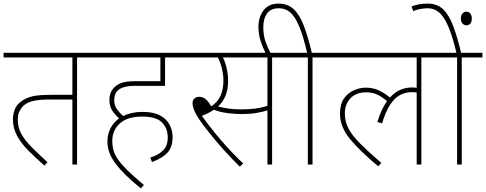

<svg xmlns="http://www.w3.org/2000/svg" viewBox="-20 -916 2706 1069"><path d="M409 -596V0H383V-362H257Q201 -362 165.5 -354Q130 -346 108 -325Q98 -315 88.5 -297Q79 -279 79 -249Q79 -206 99 -170Q119 -134 156 -97Q193 -60 244 -13L227 6Q180 -36 140 -75.5Q100 -115 76 -158Q52 -201 52 -252Q52 -278 62 -306Q72 -334 103 -355Q126 -371 159.5 -379.5Q193 -388 263 -388H383V-596H0V-622H524V-596Z M817 -39Q858 -51 886 -76.5Q914 -102 914 -151Q914 -201 882 -234Q850 -267 772 -267Q690 -267 647.5 -229Q605 -191 605 -129Q605 -104 611.5 -80Q618 -56 636.5 -29Q655 -2 690 32.5Q725 67 781 114L764 133Q667 54 622.5 -6Q578 -66 578 -127Q578 -170 595.5 -202.5Q613 -235 643 -257Q621 -276 605 -300.5Q589 -325 589 -359Q589 -395 607 -419Q623 -440 650.5 -452Q678 -464 736 -464H873V-596H509V-622H1014V-596H899V-438H730Q655 -438 630 -406Q616 -389 616 -356Q616 -329 631.5 -307.5Q647 -286 666 -270Q712 -293 773 -293Q835 -293 871.5 -273Q908 -253 924.5 -221Q941 -189 941 -153Q941 -96 911.5 -65Q882 -34 826 -14Z M1495 -596V0H1469V-301Q1438 -292 1404.5 -286.5Q1371 -281 1325 -281Q1291 -281 1249 -286Q1207 -291 1171 -305Q1143 -286 1104 -271Q1151 -205 1211 -135Q1271 -65 1334 -6L1315 12Q1230 -73 1167.5 -149Q1105 -225 1076 -272Q1063 -295 1057.5 -311.5Q1052 -328 1052 -341Q1052 -359 1063 -368Q1074 -377 1088 -377Q1109 -377 1124.5 -364.5Q1140 -352 1156 -324Q1191 -346 1207.5 -382.5Q1224 -419 1224 -468Q1224 -499 1215.5 -534.5Q1207 -570 1193 -596H999V-622H1610V-596ZM1324 -307Q1365 -307 1401 -311.5Q1437 -316 1469 -327V-596H1221Q1233 -574 1241.5 -538.5Q1250 -503 1250 -467Q1250 -419 1236 -384Q1222 -349 1194 -323Q1220 -316 1252.5 -311.5Q1285 -307 1324 -307Z M1461 -615Q1444 -649 1431.5 -686.5Q1419 -724 1419 -766Q1419 -821 1447.5 -858.5Q1476 -896 1531 -896Q1582 -896 1615.5 -864.5Q1649 -833 1672 -772Q1695 -711 1716 -622H1835V-596H1720V0H1694V-596H1595V-622H1690Q1667 -721 1643.5 -774.5Q1620 -828 1593.5 -849Q1567 -870 1534 -870Q1487 -870 1466.5 -841Q1446 -812 1446 -765Q1446 -720 1458 -685.5Q1470 -651 1489 -615Z M1820 -596V-622H2441V-596H2326V0H2300V-401Q2289 -403 2273 -403Q2240 -403 2209.5 -388Q2179 -373 2153.5 -335Q2128 -297 2107 -229L2081 -237Q2103 -309 2135 -353Q2106 -377 2080 -389.5Q2054 -402 2019 -402Q1963 -402 1931.5 -369Q1900 -336 1900 -284Q1900 -240 1920 -201Q1940 -162 1985 -117Q2030 -72 2103 -9L2086 10Q1986 -73 1929.5 -141Q1873 -209 1873 -283Q1873 -336 1895 -367.5Q1917 -399 1950.5 -413.5Q1984 -428 2016 -428Q2057 -428 2089 -413Q2121 -398 2151 -373Q2177 -402 2208 -415.5Q2239 -429 2274 -429Q2288 -429 2300 -427V-596Z M2551 -596V0H2525V-596H2426V-622H2666V-596ZM2523 -615Q2499 -717 2474.5 -772Q2450 -827 2423 -848.5Q2396 -870 2362 -870Q2340 -870 2318 -865.5Q2296 -861 2281 -854L2271 -880Q2289 -887 2310 -891.5Q2331 -896 2361 -896Q2414 -896 2447 -864.5Q2480 -833 2503.5 -770.5Q2527 -708 2549 -615ZM2546 -813Q2546 -831 2555 -841Q2564 -851 2577 -851Q2591 -851 2599 -840.5Q2607 -830 2607 -813Q2607 -794 2598.5 -784.5Q2590 -775 2577 -775Q2565 -775 2555.5 -784.5Q2546 -794 2546 -813Z"/></svg>

Font: Noto Sans Thin
Style: Italic
Weight: 100
Italic angle: -12°
Designer: Monotype Design Team
Foundry: Monotype Imaging Inc.
Version: Version 2.013; ttfautohint (v1.8.4.7-5d5b)